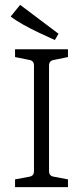

<svg xmlns="http://www.w3.org/2000/svg" viewBox="-20 -771 342 791"><path d="M260 -536 202 -524Q182 -521 182 -501V-66Q182 -46 202 -43L260 -32V0H42V-32L101 -43Q120 -46 120 -66V-501Q120 -521 101 -524L42 -536V-568H260ZM221 -632 206 -606Q175 -620 140 -636.5Q105 -653 74 -670.5Q43 -688 24 -703L63 -751Z"/></svg>

Font: Yrsa Light
Style: Regular
Weight: 300
Designer: Anna Giedrys (Yrsa+Rasa design), David Brezina (Yrsa art-direction, Rasa art-direction, design)
Foundry: Rosetta Type Foundry
Version: Version 2.004